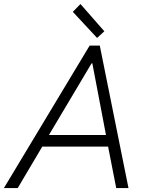

<svg xmlns="http://www.w3.org/2000/svg" viewBox="-51 -950 741 970"><path d="M401.9 -719.7H453.1L598.1 0H536.1L495.1 -209.5H162.6L38.6 0H-31.2ZM316.9 -890.1 355.5 -929.7 476.1 -792 439.5 -758.3ZM484.4 -268.1 415.5 -629.9H411.6L196.3 -268.1Z"/></svg>

Font: Reddit Sans Fudge Light Italic
Style: Regular
Weight: 300
Italic angle: -11.25°
Designer: Stephen Hutchings
Version: Version 1.013